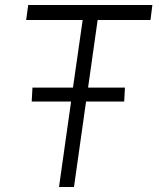

<svg xmlns="http://www.w3.org/2000/svg" viewBox="-20 -743 626 763"><path d="M214.5 0 262.5 -339.5H106L109 -395H270L308.5 -663.5H84L92 -723H585.5L578 -663.5H368L330 -395H476.5L473.5 -339.5H322L274 0Z"/></svg>

Font: Public Sans ExtraLight
Style: Italic
Weight: 200
Italic angle: -8°
Designer: The Public Sans project authors (U.S. Web Design System). Libre Franklin designed by Pablo Impallari and Rodrigo Fuenzal
Version: Version 1.007; ttfautohint (v1.8.1) -l 8 -r 50 -G 200 -x 14 